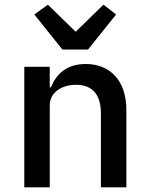

<svg xmlns="http://www.w3.org/2000/svg" viewBox="-20 -802 640 822"><path d="M357 -590 477 -740 423 -782 304 -666 185 -782 127 -740 247 -590ZM193 0V-350C193 -410 249 -439 305 -439C375 -439 412 -398 412 -316V0H521V-332C521 -457 451 -528 347 -528C262 -528 220 -482 198 -428H193V-516H84V0Z"/></svg>

Font: IBM Plex Mono Medm
Style: Regular
Weight: 500
Monospace: yes
Designer: Mike Abbink, Paul van der Laan, Pieter van Rosmalen
Foundry: Bold Monday
Version: Version 2.004